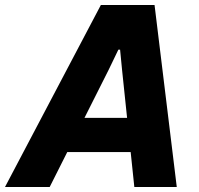

<svg xmlns="http://www.w3.org/2000/svg" viewBox="-62 -749 797 769"><path d="M-42 0 342 -729H557L646 0H476L427 -468L419 -550H412L373 -469L137 0ZM194 -140 260 -277H463L476 -140Z"/></svg>

Font: Mona Sans ExtraLight ExtraBold
Style: Italic
Weight: 800
Italic angle: -11.6951°
Version: Version 2.000